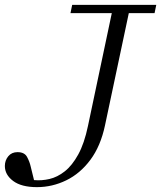

<svg xmlns="http://www.w3.org/2000/svg" viewBox="-25 -760 663 790"><path d="M127 10Q63 10 29 -15.5Q-5 -41 -5 -77Q-5 -100 9 -117Q23 -134 47 -134Q76 -134 86.5 -114Q97 -94 101 -76L115 -19Q146 -16 178.5 -23.5Q211 -31 241.5 -55Q272 -79 297 -124.5Q322 -170 337 -242L435 -706H265L272 -740H618L611 -706H505L407 -244Q389 -159 347 -102.5Q305 -46 247.5 -18Q190 10 127 10Z"/></svg>

Font: Xanh Mono
Style: Italic
Weight: 400
Italic angle: -12°
Monospace: yes
Designer: Lam Bao, Duy Dao
Foundry: Yellow Type Foundry
Version: Version 3.101; ttfautohint (v1.8.3)